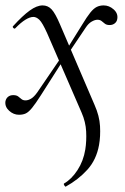

<svg xmlns="http://www.w3.org/2000/svg" viewBox="-21 -415 463 710"><path d="M222.2 275Q220.2 276 216.9 270.7Q213.6 265.4 215.8 263.6Q243.6 247.8 265.6 214Q287.6 180.2 294.4 137.8Q299.4 106.4 297.6 71.1Q295.8 35.8 280.8 1.6L153.4 -292Q135.8 -331 124.7 -341.7Q113.6 -352.4 102.4 -352.4Q89.8 -352.4 73 -342.1Q56.2 -331.8 36 -311Q33 -307 28.5 -311.5Q24 -316 28 -319Q62.6 -357 88.9 -376Q115.2 -395 136.6 -395Q156.2 -395 169.9 -380.3Q183.6 -365.6 200.8 -325L328.6 -27.2Q346.8 13.6 348.9 51.4Q351 89.2 345.2 121.4Q335.4 175.8 302 212.6Q268.6 249.4 222.2 275ZM49.2 9.4Q29 9.4 12.8 -5.4Q-3.4 -20.2 -1 -39.8Q1 -50.6 8.6 -56.9Q16.2 -63.2 27.8 -63.2Q39.6 -63.2 45.9 -58.6Q52.2 -54 58 -48.9Q63.8 -43.8 73.4 -43.8Q83.2 -43.8 94 -50.2Q104.8 -56.6 116.8 -73.4L210.4 -210.6L218 -200.6L130.2 -62.8Q110.4 -31.8 97.8 -16.3Q85.2 -0.8 74.7 4.3Q64.2 9.4 49.2 9.4ZM222.2 -203.2 214.4 -214 282.4 -323Q300.6 -353.2 313.1 -368.6Q325.6 -384 337 -389.5Q348.4 -395 362.4 -395Q382.6 -395 399.2 -380.3Q415.8 -365.6 412.8 -346Q411.6 -335.2 403.6 -328.8Q395.6 -322.4 384.6 -322.4Q373 -322.4 366.7 -327.5Q360.4 -332.6 354.5 -337.3Q348.6 -342 339 -342Q330.2 -342 318.1 -335.2Q306 -328.4 295.6 -312.4Z"/></svg>

Font: Cormorant Garamond Light
Style: Italic
Weight: 300
Italic angle: -10°
Designer: Christian Thalmann (Catharsis Fonts)
Foundry: Catharsis Fonts
Version: Version 4.001